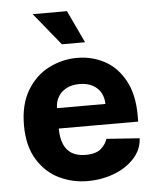

<svg xmlns="http://www.w3.org/2000/svg" viewBox="-53 -765 676 826"><g transform="rotate(-5 285.5 -352.0)"><path d="M40 -247Q40 -337 76.5 -397.5Q113 -458 171 -487Q229 -516 293 -516Q356 -516 410 -487.5Q464 -459 497.5 -398.5Q531 -338 531 -247V-220H188Q188 -180 199.5 -152.5Q211 -125 234.5 -111Q258 -97 293 -97Q339 -97 360.5 -116.5Q382 -136 388 -158L531 -148Q529 -100 495 -62.5Q461 -25 407.5 -4.5Q354 16 293 16Q228 16 170.5 -11.5Q113 -39 76.5 -98Q40 -157 40 -247ZM293 -403Q259 -403 235.5 -390Q212 -377 200 -355.5Q188 -334 188 -308H397Q397 -334 385.5 -355.5Q374 -377 350.5 -390Q327 -403 293 -403ZM119 -720H267L333 -580H233Z"/></g></svg>

Font: Uncut Sans VF
Style: Regular
Weight: 400
Designer: Kasper Nordkvist
Foundry: Uncut Type
Version: Version 1.100;FEAKit 1.0